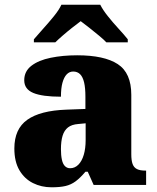

<svg xmlns="http://www.w3.org/2000/svg" viewBox="-20 -786 666 816"><path d="M199 10Q156 10 120 -8Q84 -26 62.5 -62.5Q41 -99 41 -155Q41 -238 96 -277Q151 -316 262 -320L343 -323V-375Q343 -412 337.5 -435.5Q332 -459 320.5 -470.5Q309 -482 291 -482Q275 -482 263.5 -470Q252 -458 245.5 -434.5Q239 -411 239 -375Q160 -375 121.5 -391Q83 -407 83 -445Q83 -483 113.5 -506.5Q144 -530 195.5 -540.5Q247 -551 308 -551Q423 -551 480.5 -513.5Q538 -476 538 -383V-131Q538 -104 543.5 -89Q549 -74 562 -67.5Q575 -61 597 -61H601V0H378L353 -56H343Q321 -30 301.5 -15.5Q282 -1 258.5 4.5Q235 10 199 10ZM278 -71Q298 -71 313 -86Q328 -101 336 -128Q344 -155 344 -191V-262L313 -259Q285 -257 269 -244.5Q253 -232 246 -209Q239 -186 239 -152Q239 -126 243 -107.5Q247 -89 256 -80Q265 -71 278 -71ZM124 -619Q140 -638 163.5 -664Q187 -690 209 -717Q231 -744 241 -766H406Q417 -744 438.5 -717Q460 -690 484 -664Q508 -638 523 -619V-606H432Q422 -617 401.5 -634Q381 -651 359.5 -668Q338 -685 323 -696Q308 -685 286.5 -668Q265 -651 245.5 -634Q226 -617 215 -606H124Z"/></svg>

Font: Noto Serif Khmer Black
Style: Regular
Weight: 900
Version: Version 2.003